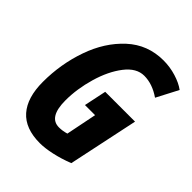

<svg xmlns="http://www.w3.org/2000/svg" viewBox="-207 -840 965 965"><g transform="rotate(45 275.5 -357.0)"><path d="M36 -219Q36 -345 76.5 -461Q117 -577 197 -650.5Q277 -724 389 -724Q435 -724 479 -710.5Q523 -697 551 -676L491 -561Q433 -601 375 -601Q320 -601 276 -544Q232 -487 207 -401Q182 -315 182 -233Q182 -114 255 -114Q280 -114 307 -122L340 -286H268L293 -405H505L426 -31Q375 -11 327 -0.5Q279 10 243 10Q139 10 87.5 -48.5Q36 -107 36 -219Z"/></g></svg>

Font: Noto Sans Display Ex Bold Cond
Style: Italic
Weight: 800
Width: 3
Italic angle: -12°
Designer: Monotype Design team
Foundry: Monotype Imaging Inc.
Version: Version 1.000